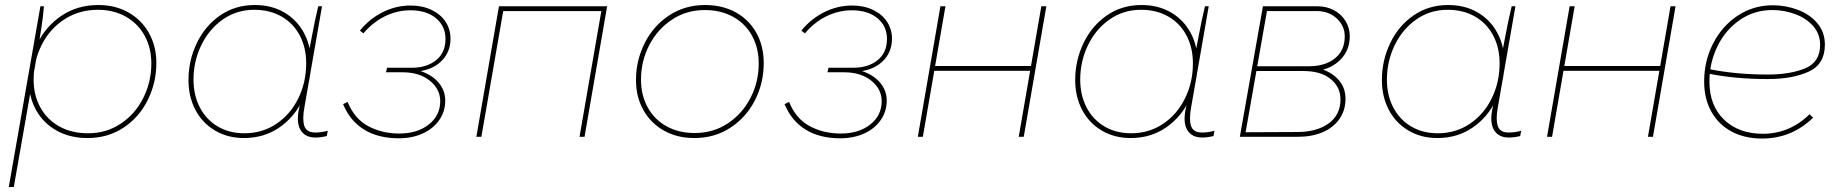

<svg xmlns="http://www.w3.org/2000/svg" viewBox="-20 -545 7341 765"><path d="M141 -520H155Q152 -479 145 -435Q138 -391 134 -366L132 -354L131 -347L35 200H15ZM95 -223Q95 -302 129 -371.5Q163 -441 226 -483Q289 -525 372 -525Q440 -525 492.5 -495Q545 -465 574 -412.5Q603 -360 603 -294Q603 -216 569 -147Q535 -78 472.5 -36.5Q410 5 329 5Q259 5 206 -24.5Q153 -54 124 -106Q95 -158 95 -223ZM583 -292Q583 -354 556.5 -402.5Q530 -451 481.5 -478.5Q433 -506 370 -506Q296 -506 237.5 -468.5Q179 -431 146.5 -367Q114 -303 114 -227Q114 -166 140.5 -117.5Q167 -69 216 -41.5Q265 -14 331 -14Q404 -14 461.5 -52.5Q519 -91 551 -155Q583 -219 583 -292Z M1173 -119 1187 -178 1211 -339Q1215 -358 1218 -376Q1236 -472 1248 -520H1263L1193 -118Q1184 -70 1192.5 -43.5Q1201 -17 1236 -17Q1261 -17 1286 -24L1282 -3Q1258 3 1237 3Q1195 3 1177 -28Q1159 -59 1173 -119ZM1219 -297Q1219 -218 1186.5 -148.5Q1154 -79 1093 -37Q1032 5 952 5Q887 5 836.5 -25Q786 -55 758.5 -107.5Q731 -160 731 -226Q731 -304 764 -373Q797 -442 857 -483.5Q917 -525 995 -525Q1062 -525 1112.5 -495.5Q1163 -466 1191 -414Q1219 -362 1219 -297ZM751 -228Q751 -166 776 -117.5Q801 -69 847 -41.5Q893 -14 954 -14Q1025 -14 1081 -51.5Q1137 -89 1168.5 -153Q1200 -217 1200 -293Q1200 -354 1175 -402.5Q1150 -451 1103 -478.5Q1056 -506 993 -506Q923 -506 868 -467.5Q813 -429 782 -365Q751 -301 751 -228Z M1347 -130 1365 -139Q1392 -72 1447 -42.5Q1502 -13 1571 -13Q1643 -13 1688.5 -49Q1734 -85 1734 -142Q1734 -190 1692.5 -223.5Q1651 -257 1584 -257H1518L1522 -275H1620Q1680 -275 1717.5 -305Q1755 -335 1755 -390Q1755 -441 1717 -472.5Q1679 -504 1615 -504Q1562 -504 1513.5 -480Q1465 -456 1428 -412L1414 -423Q1452 -470 1505 -496.5Q1558 -523 1616 -523Q1663 -523 1699.5 -505.5Q1736 -488 1755.5 -458Q1775 -428 1775 -391Q1775 -335 1735.5 -298.5Q1696 -262 1627 -259L1629 -269Q1689 -256 1721.5 -222.5Q1754 -189 1754 -144Q1754 -101 1730 -66.5Q1706 -32 1664 -13Q1622 6 1569 6Q1487 6 1431 -28.5Q1375 -63 1347 -130Z M1968 -520H2399L2309 0H2289L2376 -501H1985L1898 0H1878Z M2514 -226Q2514 -304 2548.5 -373Q2583 -442 2646 -483.5Q2709 -525 2789 -525Q2859 -525 2912 -495.5Q2965 -466 2994 -413.5Q3023 -361 3023 -294Q3023 -214 2988 -145.5Q2953 -77 2890 -36Q2827 5 2747 5Q2678 5 2625.5 -24.5Q2573 -54 2543.5 -106.5Q2514 -159 2514 -226ZM3003 -292Q3003 -354 2976.5 -402.5Q2950 -451 2901 -478Q2852 -505 2788 -505Q2715 -505 2657 -466.5Q2599 -428 2566.5 -364.5Q2534 -301 2534 -228Q2534 -166 2560.5 -117.5Q2587 -69 2635.5 -42Q2684 -15 2748 -15Q2822 -15 2880 -53.5Q2938 -92 2970.5 -155.5Q3003 -219 3003 -292Z M3106 -130 3124 -139Q3151 -72 3206 -42.5Q3261 -13 3330 -13Q3402 -13 3447.5 -49Q3493 -85 3493 -142Q3493 -190 3451.5 -223.5Q3410 -257 3343 -257H3277L3281 -275H3379Q3439 -275 3476.5 -305Q3514 -335 3514 -390Q3514 -441 3476 -472.5Q3438 -504 3374 -504Q3321 -504 3272.5 -480Q3224 -456 3187 -412L3173 -423Q3211 -470 3264 -496.5Q3317 -523 3375 -523Q3422 -523 3458.5 -505.5Q3495 -488 3514.5 -458Q3534 -428 3534 -391Q3534 -335 3494.5 -298.5Q3455 -262 3386 -259L3388 -269Q3448 -256 3480.5 -222.5Q3513 -189 3513 -144Q3513 -101 3489 -66.5Q3465 -32 3423 -13Q3381 6 3328 6Q3246 6 3190 -28.5Q3134 -63 3106 -130Z M4149 -520 4059 0H4039L4129 -520ZM3637 0 3727 -520H3747L3657 0ZM3694 -263 3697 -282H4097L4094 -263Z M4706 -119 4720 -178 4744 -339Q4748 -358 4751 -376Q4769 -472 4781 -520H4796L4726 -118Q4717 -70 4725.5 -43.5Q4734 -17 4769 -17Q4794 -17 4819 -24L4815 -3Q4791 3 4770 3Q4728 3 4710 -28Q4692 -59 4706 -119ZM4752 -297Q4752 -218 4719.5 -148.5Q4687 -79 4626 -37Q4565 5 4485 5Q4420 5 4369.5 -25Q4319 -55 4291.5 -107.5Q4264 -160 4264 -226Q4264 -304 4297 -373Q4330 -442 4390 -483.5Q4450 -525 4528 -525Q4595 -525 4645.5 -495.5Q4696 -466 4724 -414Q4752 -362 4752 -297ZM4284 -228Q4284 -166 4309 -117.5Q4334 -69 4380 -41.5Q4426 -14 4487 -14Q4558 -14 4614 -51.5Q4670 -89 4701.5 -153Q4733 -217 4733 -293Q4733 -354 4708 -402.5Q4683 -451 4636 -478.5Q4589 -506 4526 -506Q4456 -506 4401 -467.5Q4346 -429 4315 -365Q4284 -301 4284 -228Z M5012 -520H5229Q5266 -520 5295.5 -504Q5325 -488 5341.5 -460.5Q5358 -433 5358 -401Q5358 -345 5321 -307.5Q5284 -270 5227 -263V-275Q5281 -262 5311 -229.5Q5341 -197 5341 -152Q5341 -105 5316.5 -70.5Q5292 -36 5249.5 -18Q5207 0 5153 0H4920ZM4930 -18 5149 -19Q5226 -19 5273.5 -53Q5321 -87 5321 -149Q5321 -198 5282 -230Q5243 -262 5174 -262H4980L4983 -281H5194Q5260 -281 5299 -312.5Q5338 -344 5338 -400Q5338 -442 5306 -471.5Q5274 -501 5226 -501H5018L5030 -512L4941 -7Z M5928 -119 5942 -178 5966 -339Q5970 -358 5973 -376Q5991 -472 6003 -520H6018L5948 -118Q5939 -70 5947.5 -43.5Q5956 -17 5991 -17Q6016 -17 6041 -24L6037 -3Q6013 3 5992 3Q5950 3 5932 -28Q5914 -59 5928 -119ZM5974 -297Q5974 -218 5941.5 -148.5Q5909 -79 5848 -37Q5787 5 5707 5Q5642 5 5591.5 -25Q5541 -55 5513.5 -107.5Q5486 -160 5486 -226Q5486 -304 5519 -373Q5552 -442 5612 -483.5Q5672 -525 5750 -525Q5817 -525 5867.5 -495.5Q5918 -466 5946 -414Q5974 -362 5974 -297ZM5506 -228Q5506 -166 5531 -117.5Q5556 -69 5602 -41.5Q5648 -14 5709 -14Q5780 -14 5836 -51.5Q5892 -89 5923.5 -153Q5955 -217 5955 -293Q5955 -354 5930 -402.5Q5905 -451 5858 -478.5Q5811 -506 5748 -506Q5678 -506 5623 -467.5Q5568 -429 5537 -365Q5506 -301 5506 -228Z M6656 -520 6566 0H6546L6636 -520ZM6144 0 6234 -520H6254L6164 0ZM6201 -263 6204 -282H6604L6601 -263Z M6770 -220Q6770 -302 6805.5 -371.5Q6841 -441 6903.5 -482.5Q6966 -524 7044 -524Q7095 -524 7143 -506Q7191 -488 7221 -452.5Q7251 -417 7251 -367Q7251 -289 7186.5 -259.5Q7122 -230 7023 -230Q6892 -230 6786 -252L6788 -270Q6896 -248 7023 -248Q7112 -248 7172 -272.5Q7232 -297 7232 -366Q7232 -410 7204 -441.5Q7176 -473 7132 -489Q7088 -505 7042 -505Q6969 -505 6911.5 -465Q6854 -425 6822.5 -359.5Q6791 -294 6791 -220Q6791 -124 6849.5 -68Q6908 -12 7004 -12Q7058 -12 7105 -32Q7152 -52 7190 -90L7204 -76Q7162 -35 7111 -14Q7060 7 7001 7Q6932 7 6880 -20.5Q6828 -48 6799 -99.5Q6770 -151 6770 -220Z"/></svg>

Font: Fixel Italic Variable 20240409 Display Thin
Style: Italic
Weight: 100
Italic angle: -10°
Designer: AlfaBravo + MacPaw
Foundry: Kyrylo Tkachov, Marchela Mozhyna, Serhii Makarenko, Maria Weinstein, Zakhar Kryvoshyya
Version: Version 1.211;Glyphs 3.2 (3225)